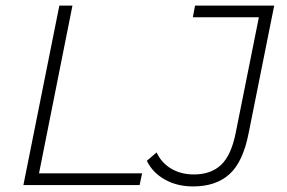

<svg xmlns="http://www.w3.org/2000/svg" viewBox="-20 -664 1029 689"><path d="M193 -644H240L120 -42H490L481 0H64ZM507 -87 542 -117Q559 -80 594 -59Q629 -38 676 -38Q737 -38 773.5 -72.5Q810 -107 826 -188L909 -602H672L680 -644H964L872 -185Q852 -83 803.5 -39Q755 5 673 5Q615 5 571 -20Q527 -45 507 -87Z"/></svg>

Font: Montserrat Ace
Style: Light Italic
Weight: 300
Italic angle: -11.3°
Designer: Julieta Ulanovsky
Foundry: Julieta Ulanovsky
Version: Version 1